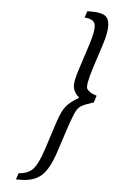

<svg xmlns="http://www.w3.org/2000/svg" viewBox="-50 -621 446 744"><g transform="rotate(5 172.5 -249.5)"><path d="M315.4 -236.8Q280.3 -225.6 266.4 -217Q252.4 -208.5 242.4 -184.1Q232.4 -159.7 222.2 -128.9L191.4 -34.7Q168.5 36.1 138.7 61.5Q108.9 86.9 58.6 86.9H40.5L48.8 62Q85.9 60.1 105 38.8Q124 17.6 143.1 -41L177.7 -147.9Q191.4 -189.9 206.8 -209.7Q222.2 -229.5 256.8 -249.5Q235.4 -269.5 232.9 -289.6Q230.5 -309.6 244.1 -352.1L278.3 -458Q297.4 -517.1 292 -538.1Q286.6 -559.1 251 -561L259.3 -586.4H277.3Q311 -586.4 327.1 -576.7Q360.8 -556.2 331.1 -464.4L300.8 -370.6Q276.9 -296.4 286.4 -285.2Q295.9 -273.9 309.3 -268.6Q322.8 -263.2 323.7 -263.2Z"/></g></svg>

Font: RIT Rachana
Style: Italic
Weight: 400
Designer: Hussain KH
Version: 1.5.2